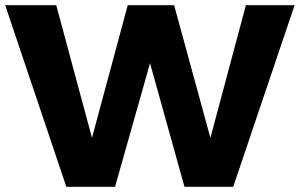

<svg xmlns="http://www.w3.org/2000/svg" viewBox="-22 -721 1157 741"><path d="M927 -701H1115L878 0H690L557 -477L422 0H234L-2 -701H195L333 -189L471 -701H650L790 -189Z"/></svg>

Font: Montserrat V1
Style: Bold
Weight: 700
Designer: Julieta Ulanovsky
Foundry: Julieta Ulanovsky
Version: Version 6.001